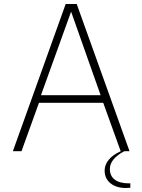

<svg xmlns="http://www.w3.org/2000/svg" viewBox="-20 -753 709 956"><path d="M307 -733H362L625 0H581L494 -241H174L87 0H44ZM481 -279 334 -695 184 -279ZM501 96Q501 68 521 43Q541 18 581 0H599Q564 18 545.5 40.5Q527 63 527 88Q527 123 551.5 141.5Q576 160 623 160H629V182Q621 183 606 183Q559 183 530 159.5Q501 136 501 96Z"/></svg>

Font: Exo ExtraLight
Style: Regular
Weight: 275
Designer: Natanael Gama
Foundry: Natanael Gama
Version: Version 1.500; ttfautohint (v1.6)